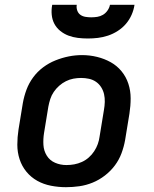

<svg xmlns="http://www.w3.org/2000/svg" viewBox="-20 -770 640 798"><path d="M254 8Q223 8 192 2Q161 -4 135 -18.5Q109 -33 90 -56Q71 -79 61.5 -108Q52 -137 52 -168.5Q52 -200 57 -232L75 -342Q80 -370 90 -397Q100 -424 117.5 -448Q135 -472 159 -490Q183 -508 210.5 -519Q238 -530 265.5 -535.5Q293 -541 321 -541Q353 -541 383.5 -533.5Q414 -526 440 -511.5Q466 -497 485 -474Q504 -451 513.5 -422Q523 -393 523 -361.5Q523 -330 518 -298L500 -188Q495 -160 485 -133Q475 -106 457.5 -82.5Q440 -59 416 -40.5Q392 -22 365 -11Q338 0 310 4Q282 8 254 8ZM256 -84Q273 -84 289 -87Q305 -90 320.5 -97Q336 -104 349 -115.5Q362 -127 371.5 -141.5Q381 -156 386.5 -171.5Q392 -187 394 -203L412 -313Q415 -330 415.5 -346.5Q416 -363 412.5 -378.5Q409 -394 400.5 -407.5Q392 -421 379 -430Q366 -439 350 -442.5Q334 -446 317 -446Q301 -446 285 -443Q269 -440 254 -432.5Q239 -425 226 -413.5Q213 -402 203.5 -388Q194 -374 189 -358.5Q184 -343 181 -327L163 -217Q159 -192 160.5 -167.5Q162 -143 174.5 -123Q187 -103 209 -93.5Q231 -84 256 -84ZM345 -610Q324 -610 303.5 -612.5Q283 -615 264.5 -622Q246 -629 230.5 -641.5Q215 -654 206 -671Q197 -688 195 -708.5Q193 -729 197 -750H299Q297 -738 301 -726.5Q305 -715 314 -708.5Q323 -702 335 -700Q347 -698 359 -698Q372 -698 384.5 -700Q397 -702 408 -708.5Q419 -715 427 -726.5Q435 -738 437 -750H539Q536 -729 527 -708.5Q518 -688 503.5 -671Q489 -654 469.5 -641.5Q450 -629 429 -622Q408 -615 387 -612.5Q366 -610 345 -610Z"/></svg>

Font: Iosevka Curly SmBdEx
Style: Italic
Weight: 600
Width: 7
Italic angle: -9°
Monospace: yes
Designer: Belleve Invis
Foundry: Belleve Invis
Version: Version 11.1.0; ttfautohint (v1.8.3)